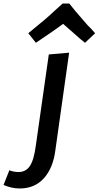

<svg xmlns="http://www.w3.org/2000/svg" viewBox="-344 -824 620 1086"><path d="M-232 242Q-148 242 -96 184.5Q-44 127 -31 27L47 -526L-68 -516L-141 -3Q-152 81 -175 115Q-198 149 -239 149Q-267 149 -291 139L-324 222Q-279 242 -232 242ZM137 -582 194 -636Q172 -662 151 -682L81 -763Q70 -778 48 -804H10Q-15 -782 -38.5 -760Q-62 -738 -65.5 -735Q-69 -732 -83.5 -719.5Q-98 -707 -101.5 -704Q-105 -701 -131.5 -679.5Q-158 -658 -184 -636L-141 -582L-69 -631Q-63 -635 -32 -656.5Q-1 -678 13 -689L111 -603Z"/></svg>

Font: Brisa Sans Medium
Style: Italic
Weight: 600
Italic angle: -8°
Designer: Dalton Maag Ltd
Foundry: Dalton Maag Ltd
Version: Version 1.101;July 10, 2019;FontCreator 11.5.0.2425 64-bit